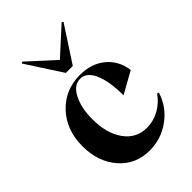

<svg xmlns="http://www.w3.org/2000/svg" viewBox="-232 -885 1000 1000"><g transform="rotate(-45 268.0 -385.0)"><path d="M242 -581 115 -777 122 -784 268 -651 414 -784 421 -777 293 -581ZM266 14Q163 14 98 -60Q33 -134 33 -250Q33 -369 105 -445.5Q177 -522 286 -522Q370 -522 425.5 -476.5Q481 -431 492 -353L372 -286Q372 -388 346 -448Q320 -507 273 -507Q226 -507 197.5 -451Q169 -395 169 -313Q169 -208 215 -144Q261 -80 339 -80Q387 -80 430.5 -104Q474 -128 502 -169L512 -166Q487 -85 418.5 -35.5Q350 14 266 14Z"/></g></svg>

Font: Gloock
Style: Regular
Weight: 400
Designer: Duarte Pinto
Foundry: Duarte Pinto
Version: Version 1.000